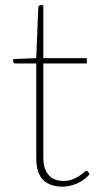

<svg xmlns="http://www.w3.org/2000/svg" viewBox="-20 -692 374 720"><path d="M214 8Q168 8 142 -17.2Q116 -42.5 116 -98.5V-454H39Q29.5 -454 29.5 -461.5V-470.5L116 -474L123.5 -664Q124 -667 126 -669.8Q128 -672.5 131.5 -672.5H142.5V-474H305.5V-454H142.5V-99.5Q142.5 -76.5 148.5 -60.2Q154.5 -44 164.5 -33.5Q174.5 -23 188.2 -18.2Q202 -13.5 218 -13.5Q237.5 -13.5 252.2 -19.5Q267 -25.5 277.5 -32.5Q288 -39.5 294.5 -45.5Q301 -51.5 304 -51.5Q306.5 -51.5 309.5 -48.5L316 -39Q307.5 -28.5 296.2 -20Q285 -11.5 271.5 -5.2Q258 1 243.5 4.5Q229 8 214 8Z"/></svg>

Font: Lato ExtraLight
Style: Regular
Weight: 275
Designer: Lukasz Dziedzic with Adam Twardoch and Botio Nikoltchev
Foundry: tyPoland Lukasz Dziedzic
Version: Version 2.015; 2015-08-06; http://www.latofonts.com/